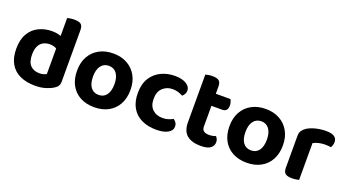

<svg xmlns="http://www.w3.org/2000/svg" viewBox="-50 -1180 3108 1714"><g transform="rotate(20 1503.5 -322.5)"><path d="M369.5 -118.5V-419.6L517.1 -419.8V-99.6Q517.1 -76 507.1 -59.6Q497.1 -43.1 475.3 -29.8Q448.4 -12.3 404.6 1.5Q360.8 15.3 304.4 15.3Q221 15.3 160.7 -12.8Q100.4 -40.8 67.8 -97.3Q35.3 -153.9 35.3 -238.1Q35.3 -325.9 68.5 -382.5Q101.6 -439.2 158.6 -467Q215.5 -494.8 285.1 -494.8Q321.1 -494.8 349.2 -486.8Q377.4 -478.8 395.1 -468.2V-345.5Q380.7 -357.7 357.8 -367.8Q334.9 -377.8 305.3 -377.8Q269.6 -377.8 242.6 -363Q215.6 -348.2 200.6 -317.3Q185.7 -286.4 185.7 -237.6Q185.7 -167.9 217.2 -135.2Q248.6 -102.4 303.4 -102.4Q325.5 -102.4 342.3 -107.6Q359.1 -112.8 369.5 -118.5ZM517.1 -390.7 368.7 -390.4V-651Q378.3 -653.8 396.4 -656.7Q414.5 -659.6 435.4 -659.6Q478.6 -659.6 497.9 -645Q517.1 -630.4 517.1 -590.1Z M1119.8 -240.1Q1119.8 -161.6 1088.5 -104.3Q1057.2 -47.1 1000.2 -15.9Q943.2 15.3 866.2 15.3Q789.5 15.3 732.3 -15.5Q675.2 -46.2 643.7 -103.5Q612.3 -160.8 612.3 -240.1Q612.3 -318.5 644.2 -375.5Q676.2 -432.5 733.4 -463.6Q790.6 -494.8 866.4 -494.8Q942.3 -494.8 999.2 -463.3Q1056.2 -431.8 1088 -374.6Q1119.8 -317.4 1119.8 -240.1ZM866 -377.8Q818.9 -377.8 791.6 -341.7Q764.2 -305.6 764.2 -240.1Q764.2 -172.8 791.1 -137.2Q818 -101.6 866.2 -101.6Q914.4 -101.6 941.1 -137.7Q967.8 -173.8 967.8 -240.1Q967.8 -304.9 940.8 -341.4Q913.8 -377.8 866 -377.8Z M1472.1 -376.8Q1417.8 -376.8 1379.3 -341.5Q1340.7 -306.1 1340.7 -238.4Q1340.7 -170.8 1377.8 -137Q1414.8 -103.2 1471.4 -103.2Q1504.2 -103.2 1528.8 -111.6Q1553.4 -120.1 1570.8 -129.8Q1587.9 -117.7 1596.8 -103.4Q1605.7 -89 1605.7 -68.4Q1605.7 -31.3 1565.7 -8.4Q1525.8 14.5 1455.4 14.5Q1375.8 14.5 1315.9 -13.9Q1256.1 -42.3 1223.2 -98.9Q1190.3 -155.6 1190.3 -238.4Q1190.3 -324.7 1226.1 -381.5Q1261.9 -438.2 1321.4 -466.5Q1380.8 -494.8 1451.1 -494.8Q1520 -494.8 1559.7 -470Q1599.4 -445.2 1599.4 -407.5Q1599.4 -390.2 1590.9 -375.5Q1582.4 -360.8 1570.6 -350.5Q1552.4 -360.2 1527.8 -368.5Q1503.2 -376.8 1472.1 -376.8Z M1700.3 -264H1847.2V-157.2Q1847.2 -128.6 1865.2 -115.9Q1883.3 -103.2 1915.7 -103.2Q1931.2 -103.2 1948.4 -106.5Q1965.6 -109.8 1978 -114.8Q1986.3 -105.8 1992.5 -93Q1998.6 -80.2 1998.6 -62.8Q1998.6 -29.4 1970.7 -7.5Q1942.8 14.5 1877 14.5Q1793.4 14.5 1746.8 -23.3Q1700.3 -61.2 1700.3 -146.8ZM1793.7 -354.8V-469.5H1986.1Q1991.4 -460.9 1996.3 -445.8Q2001.2 -430.8 2001.2 -413.2Q2001.2 -382.7 1987.5 -368.8Q1973.8 -354.8 1950.6 -354.8ZM1847.2 -238.6H1700.3V-598.3Q1709.8 -601 1727.9 -604.3Q1746 -607.6 1766.4 -607.6Q1808.7 -607.6 1827.9 -592.6Q1847.2 -577.6 1847.2 -538.1Z M2567.8 -240.1Q2567.8 -161.6 2536.5 -104.3Q2505.2 -47.1 2448.2 -15.9Q2391.2 15.3 2314.2 15.3Q2237.5 15.3 2180.3 -15.5Q2123.2 -46.2 2091.7 -103.5Q2060.3 -160.8 2060.3 -240.1Q2060.3 -318.5 2092.2 -375.5Q2124.2 -432.5 2181.4 -463.6Q2238.6 -494.8 2314.4 -494.8Q2390.3 -494.8 2447.2 -463.3Q2504.2 -431.8 2536 -374.6Q2567.8 -317.4 2567.8 -240.1ZM2314 -377.8Q2266.9 -377.8 2239.6 -341.7Q2212.2 -305.6 2212.2 -240.1Q2212.2 -172.8 2239.1 -137.2Q2266 -101.6 2314.2 -101.6Q2362.4 -101.6 2389.1 -137.7Q2415.8 -173.8 2415.8 -240.1Q2415.8 -304.9 2388.8 -341.4Q2361.8 -377.8 2314 -377.8Z M2808.9 -350.9V-226.4H2660.5V-369.2Q2660.5 -396.8 2674.3 -416.4Q2688.2 -436 2712 -451.2Q2744.8 -471.3 2791.3 -482.6Q2837.8 -494 2889 -494Q2991.1 -494 2991.1 -425.9Q2991.1 -409.8 2986.6 -396Q2982 -382.2 2975.5 -372.4Q2965.5 -374.4 2951 -375.6Q2936.6 -376.8 2919.8 -376.8Q2889.8 -376.8 2860.1 -370Q2830.4 -363.2 2808.9 -350.9ZM2660.5 -264 2808.9 -261.1V-1.2Q2799.4 1.5 2781.4 4.4Q2763.4 7.3 2742.3 7.3Q2700 7.3 2680.3 -7.7Q2660.5 -22.6 2660.5 -62.2Z"/></g></svg>

Font: Baloo Paaji 2
Style: Regular
Weight: 400
Designer: Shuchita Grover, Noopur Datye and Ek Type
Foundry: Ek Type
Version: Version 1.700